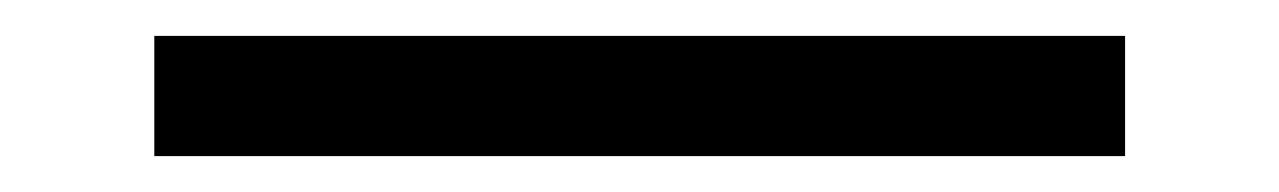

<svg xmlns="http://www.w3.org/2000/svg" viewBox="-20 48 713 107"><path d="M607 135H66V68H607Z"/></svg>

Font: Kolar Light
Style: Regular
Weight: 300
Designer: Ramakrishna Saiteja (Kannada); Shiva Nallaperumal (Latin)
Foundry: Indian Type Foundry
Version: Version 1.001;PS 1.0;hotconv 1.0.88;makeotf.lib2.5.647800